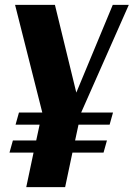

<svg xmlns="http://www.w3.org/2000/svg" viewBox="-20 -770 550 790"><path d="M444 -750H510L314 -307H445L431 -257H303L289 -192H420L406 -142H278L248 0H88L118 -142H19L33 -192H129L143 -257H44L58 -307H154L42 -750H206L294 -389Z"/></svg>

Font: Galada
Style: Regular
Weight: 400
Designer: Latin by Pablo Impallari, Bengali by Jeremie Hornus, Yoann Minet, and Juan Bruce
Foundry: black foundry
Version: Version 1.261;PS 1.261;hotconv 1.0.86;makeotf.lib2.5.63406